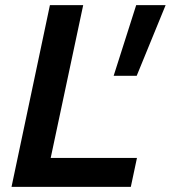

<svg xmlns="http://www.w3.org/2000/svg" viewBox="-20 -730 667 750"><path d="M25 0H491L515 -113H178L305 -710H175ZM424 -434H514L627 -710H512Z"/></svg>

Font: Geist SemiBold
Style: Italic
Weight: 600
Italic angle: -12°
Designer: Basement.studio, Andrés Briganti, Mateo Zaragoza
Foundry: Basement.studio, Vercel, Andrés Briganti, Guido Ferreyra, Mateo Zaragoza
Version: Version 1.500